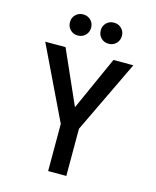

<svg xmlns="http://www.w3.org/2000/svg" viewBox="-131 -993 878 1082"><g transform="rotate(15 308.0 -452.0)"><path d="M255.5 0V-275L51 -700H169.5L329.5 -339H287L449 -700H565L361.5 -275V0ZM218.5 -781Q192 -781 174.5 -798.8Q157 -816.5 157 -843Q157 -869 174.5 -886.5Q192 -904 218.5 -904Q245 -904 262.8 -886.5Q280.5 -869 280.5 -843Q280.5 -816.5 262.8 -798.8Q245 -781 218.5 -781ZM398 -781Q371.5 -781 354 -798.8Q336.5 -816.5 336.5 -843Q336.5 -869 354 -886.5Q371.5 -904 398 -904Q424.5 -904 442.2 -886.5Q460 -869 460 -843Q460 -816.5 442.2 -798.8Q424.5 -781 398 -781Z"/></g></svg>

Font: Overpass Mono Light SemiBold
Style: Regular
Weight: 600
Monospace: yes
Version: Version 4.000